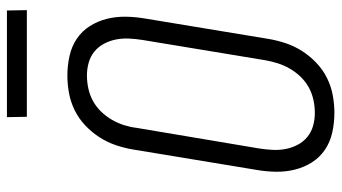

<svg xmlns="http://www.w3.org/2000/svg" viewBox="-230 -722 961 540"><g transform="rotate(-90 250.0 -452.5)"><path d="M202 8Q174 8 147 2Q120 -4 98.5 -18.5Q77 -33 63 -55Q49 -77 42.5 -103Q36 -129 36.5 -157Q37 -185 42 -213L99 -558Q103 -582 111 -606Q119 -630 133 -652Q147 -674 166.5 -692.5Q186 -711 209.5 -722.5Q233 -734 258 -738.5Q283 -743 307 -743Q335 -743 362 -737Q389 -731 410.5 -716.5Q432 -702 446 -680Q460 -658 466.5 -632Q473 -606 472.5 -578Q472 -550 467 -522L410 -177Q406 -153 398 -129Q390 -105 376 -83Q362 -61 342.5 -42.5Q323 -24 299.5 -12.5Q276 -1 251 3.5Q226 8 202 8ZM202 -47Q220 -47 238.5 -51Q257 -55 273.5 -64Q290 -73 303.5 -87Q317 -101 326.5 -117.5Q336 -134 341.5 -151.5Q347 -169 350 -186L407 -531Q410 -550 411 -569Q412 -588 408.5 -606Q405 -624 396.5 -640Q388 -656 374.5 -667Q361 -678 343.5 -683Q326 -688 307 -688Q289 -688 270.5 -684Q252 -680 235.5 -671Q219 -662 205.5 -648Q192 -634 182.5 -617.5Q173 -601 167.5 -583.5Q162 -566 160 -549L102 -204Q99 -185 98 -166Q97 -147 100.5 -129Q104 -111 112.5 -95Q121 -79 134.5 -68Q148 -57 165.5 -52Q183 -47 202 -47ZM191 -857 190 -913H490L491 -857Z"/></g></svg>

Font: Iosevka Curly Slab Light
Style: Italic
Weight: 300
Italic angle: -9°
Monospace: yes
Designer: Belleve Invis
Foundry: Belleve Invis
Version: Version 22.1.2; ttfautohint (v1.8.4)